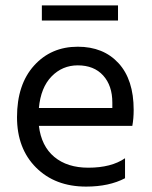

<svg xmlns="http://www.w3.org/2000/svg" viewBox="-20 -686 562 711"><path d="M417 -666V-610H135V-666ZM396 -286V-306Q396 -369 362 -406.5Q328 -444 268 -444Q211 -444 171 -403Q131 -362 124 -286ZM443 -100V-26Q384 5 299 5Q184 5 113.5 -65.5Q43 -136 43 -252Q43 -373 106 -443Q169 -513 268 -513Q363 -513 419 -452Q475 -391 475 -279Q475 -247 470 -220H124Q133 -145 181 -105Q229 -65 307 -65Q392 -65 443 -100Z"/></svg>

Font: Hind Regular
Style: Regular
Weight: 400
Designer: Manushi Parikh, Satya Rajpurohit
Foundry: Indian Type Foundry
Version: Version 1.201;PS 1.0;hotconv 1.0.78;makeotf.lib2.5.61930; tt